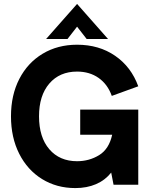

<svg xmlns="http://www.w3.org/2000/svg" viewBox="-20 -942 777 979"><path d="M36 -349Q36 -457 78.5 -539.5Q121 -622 197.5 -668Q274 -714 373 -714Q485 -714 567 -657.5Q649 -601 685 -502L550 -453Q529 -512 483 -544.5Q437 -577 373 -577Q284 -577 231.5 -516Q179 -455 179 -349Q179 -242 231.5 -181Q284 -120 373 -120Q435 -120 485.5 -151Q536 -182 552 -255H389V-383H685V0H559L547 -62Q516 -23 469.5 -3Q423 17 364 17Q269 17 194.5 -29Q120 -75 78 -158Q36 -241 36 -349ZM373 -922 531 -743H422L373 -806L324 -743H215Z"/></svg>

Font: Hanken Grotesk ExtraBold
Style: Regular
Weight: 800
Designer: Alfredo Marco Pradil
Foundry: Hanken Design Co.
Version: Version 3.014